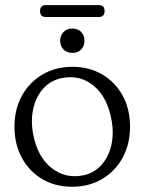

<svg xmlns="http://www.w3.org/2000/svg" viewBox="-20 -719 565 750"><path d="M263.5 -458Q329 -458 379.8 -428Q430.5 -398 459.2 -345.2Q488 -292.5 488 -224Q488 -156 459 -103Q430 -50 379 -19.8Q328 10.5 261.5 10.5Q195.5 10.5 144.8 -19.5Q94 -49.5 65.2 -102.8Q36.5 -156 36.5 -224.5Q36.5 -292 65.5 -344.8Q94.5 -397.5 145.8 -427.8Q197 -458 263.5 -458ZM302 -33.5Q345.5 -41.5 374.5 -72.8Q403.5 -104 414.5 -150.5Q425.5 -197 415.5 -251Q399.5 -339.5 346.5 -383.5Q293.5 -427.5 224 -414.5Q180.5 -406.5 151.2 -375.5Q122 -344.5 110.8 -298Q99.5 -251.5 109 -197.5Q125.5 -108 179.2 -64.5Q233 -21 302 -33.5ZM263 -512.5Q241 -512.5 228 -526Q215 -539.5 215 -560.5Q215 -580.5 228 -594Q241 -607.5 263 -607.5Q284.5 -607.5 297.2 -594Q310 -580.5 310 -560.5Q310 -539.5 297.2 -526Q284.5 -512.5 263 -512.5ZM136.5 -676Q136.5 -699 159 -699H366Q388.5 -699 388.5 -676Q388.5 -652.5 366 -652.5H159Q136.5 -652.5 136.5 -676Z"/></svg>

Font: Fraunces 72pt S100 Light
Style: Regular
Weight: 300
Version: Version 1.000; ttfautohint (v1.8.3)